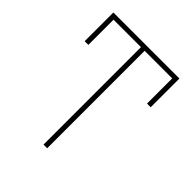

<svg xmlns="http://www.w3.org/2000/svg" viewBox="-198 -837 960 960"><g transform="rotate(45 281.5 -357.0)"><path d="M268 0H294V-689H489V-511H515V-714H48V-511H74V-689H268Z"/></g></svg>

Font: Noto Sans Mono SemiCondensed Thin
Style: Regular
Weight: 100
Width: 4
Designer: Monotype Design Team
Foundry: Monotype Imaging Inc.
Version: Version 2.014